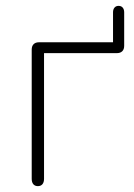

<svg xmlns="http://www.w3.org/2000/svg" viewBox="-20 -628 455 654"><path d="M88 -19V-459Q88 -471 94.5 -477.5Q101 -484 113 -484H365V-586Q365 -596 370 -602Q375 -608 384 -608Q393 -608 398 -602Q403 -596 403 -586V-472Q403 -460 396.5 -453.5Q390 -447 378 -447H130V-19Q130 -7 124.5 -0.5Q119 6 109 6Q99 6 93.5 -0.5Q88 -7 88 -19Z"/></svg>

Font: SN Pro Thin
Style: Regular
Weight: 200
Designer: Tobias Whetton
Foundry: Supernotes
Version: Version 1.003;Glyphs 3.3 (3324)